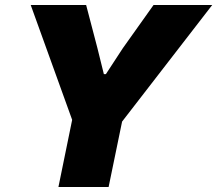

<svg xmlns="http://www.w3.org/2000/svg" viewBox="-20 -749 870 769"><path d="M214 0 269 -269 103 -729H325L370 -557L396 -452H404L472 -556L595 -729H830L469 -262L415 0Z"/></svg>

Font: Mona Sans ExtraLight Black
Style: Italic
Weight: 900
Italic angle: -11.6951°
Version: Version 2.000